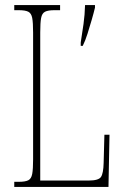

<svg xmlns="http://www.w3.org/2000/svg" viewBox="-20 -734 488 754"><path d="M36 0V-20H54Q79 -20 91 -26Q103 -32 106.5 -51Q110 -70 110 -108V-606Q110 -645 106.5 -663.5Q103 -682 91 -688Q79 -694 54 -694H36V-714H216V-694H194Q169 -694 157 -688Q145 -682 141.5 -663.5Q138 -645 138 -606V-25H328Q367 -25 376.5 -39Q386 -53 387 -94L390 -205H410L406 0ZM297 -567Q303 -604 308 -640Q313 -676 314 -714H353V-704Q348 -683 340 -655.5Q332 -628 323.5 -601Q315 -574 305 -554H297Z"/></svg>

Font: Noto Serif Khmer ExtraCondensed Thin
Style: Regular
Weight: 100
Width: 2
Designer: Danh Hong and the Monotype Design Team
Foundry: Monotype Imaging Inc.
Version: Version 2.004; ttfautohint (v1.8.4.7-5d5b)